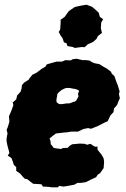

<svg xmlns="http://www.w3.org/2000/svg" viewBox="-20 -772 537 817"><path d="M199 25 186 23 163 22 156 12 139 11 121 10 107 -1 95 -10 86 -11 77 -20 66 -33 49 -45V-61L39 -70L35 -83L29 -99L13 -110L20 -121L17 -133L12 -151L8 -171V-183L12 -205L8 -219L13 -231L20 -254L18 -277L25 -293L30 -305L37 -325L34 -336L49 -349L53 -366L67 -381L72 -396L73 -409L82 -420L102 -433L107 -441L118 -454L136 -463L157 -479L173 -488L179 -498L196 -503L221 -510H244L258 -516L281 -515L289 -520L306 -522L332 -516H347L362 -514L370 -508L382 -503L403 -499L422 -487L435 -480L452 -467L456 -458L467 -448L472 -433L477 -419L481 -410L489 -383L486 -372L490 -354L485 -343L478 -325L465 -310L463 -295L450 -281L438 -256L424 -250L395 -235L367 -224L355 -227L335 -223L312 -212H296H283L265 -209L252 -208L218 -204L207 -196L191 -183L195 -171L196 -158L201 -153L208 -143L217 -141L240 -138L247 -142L268 -143L277 -152L287 -158L319 -161L341 -160L350 -156L365 -160L383 -148H395V-135L412 -114L421 -98L423 -83L421 -57L406 -35L396 -29L389 -18L363 -6L346 3L326 6H310L296 14L269 19L250 22L232 19L226 25ZM234 -329H243L251 -330L257 -331L263 -332H275L284 -335L291 -338L299 -340L305 -345L309 -353L314 -362L312 -372L314 -379L317 -385L312 -389L305 -392L297 -394L289 -395L280 -397L272 -398L259 -397L252 -394L242 -389L236 -384L230 -379L224 -372L223 -363L221 -354L220 -345L221 -337L227 -332ZM298 -568 290 -572 267 -576 263 -588 252 -592 246 -610 239 -619 230 -636 236 -646 238 -674V-688L255 -700L273 -725L298 -742L319 -747L348 -752L372 -743L385 -732L400 -718L405 -700L419 -690L411 -677L409 -652L414 -632L397 -619L391 -607L377 -594L353 -583L340 -571L329 -572Z"/></svg>

Font: Winky Rough ExtraBold
Style: Italic
Weight: 800
Italic angle: -8.97852°
Designer: Simon Atzbach
Foundry: typofactur
Version: Version 1.206; ttfautohint (v1.8.4.7-5d5b)